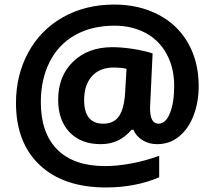

<svg xmlns="http://www.w3.org/2000/svg" viewBox="-20 -743 937 838"><path d="M847.2 -367.2Q847.2 -296.9 824.7 -238.5Q802.2 -180.2 761.2 -147Q720.2 -113.8 666 -113.8Q629.9 -113.8 602.1 -131.1Q574.2 -148.4 562 -176.8H554.2Q501.5 -113.8 419.9 -113.8Q333.5 -113.8 283.7 -165.8Q233.9 -217.8 233.9 -308.1Q233.9 -411.1 299.3 -474.1Q364.7 -537.1 470.2 -537.1Q512.2 -537.1 562.7 -529.1Q613.3 -521 646 -509.8L634.8 -271Q634.8 -203.1 671.9 -203.1Q703.1 -203.1 721.7 -248.8Q740.2 -294.4 740.2 -368.2Q740.2 -446.8 707.5 -507.1Q674.8 -567.4 615.5 -599.1Q556.2 -630.9 480 -630.9Q381.3 -630.9 308.6 -590.3Q235.8 -549.8 197 -473.4Q158.2 -397 158.2 -296.9Q158.2 -162.1 230.2 -90.1Q302.2 -18.1 439 -18.1Q490.7 -18.1 552.7 -29.5Q614.7 -41 674.8 -63V30.8Q570.3 75.2 442.9 75.2Q257.3 75.2 153.6 -22.5Q49.8 -120.1 49.8 -293.9Q49.8 -414.6 102.8 -512.9Q155.8 -611.3 253.7 -667.2Q351.6 -723.1 479 -723.1Q586.4 -723.1 670.9 -679.2Q755.4 -635.3 801.3 -554.2Q847.2 -473.1 847.2 -367.2ZM347.2 -306.2Q347.2 -203.1 431.2 -203.1Q475.1 -203.1 498 -234.1Q521 -265.1 525.9 -335L532.2 -442.9Q507.3 -448.2 476.1 -448.2Q415 -448.2 381.1 -410.2Q347.2 -372.1 347.2 -306.2Z"/></svg>

Font: Samim FD
Style: Bold-FD
Weight: 700
Foundry: DejaVu fonts team - Redesigned by Saber Rastikerdar
Version: Version 4.0.1